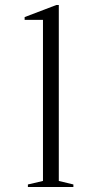

<svg xmlns="http://www.w3.org/2000/svg" viewBox="-20 -744 390 764"><path d="M91 0V-10L151 -24V-665H78V-676L204 -724H214V-24L272 -10V0Z"/></svg>

Font: Kalnia Thin Light
Style: Regular
Weight: 300
Version: Version 1.105